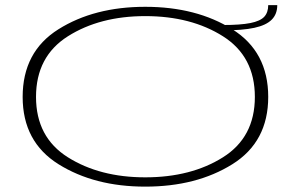

<svg xmlns="http://www.w3.org/2000/svg" viewBox="-20 -708 1133 733"><path d="M534.5 4.5Q730 4.5 867 -81Q1004 -166.5 1004 -338Q1004 -510.5 867 -596.2Q730 -682 534.5 -682Q339.5 -682 203 -596.2Q66.5 -510.5 66.5 -338Q66.5 -166.5 203.5 -81Q340.5 4.5 534.5 4.5ZM534.5 -31Q361 -31 239.2 -107.5Q117.5 -184 117.5 -338Q117.5 -492.5 239.2 -569.5Q361 -646.5 534.5 -646.5Q709.5 -646.5 831.2 -569.5Q953 -492.5 953 -338Q953 -184 831.2 -107.5Q709.5 -31 534.5 -31ZM831 -612.5V-592Q906 -592 951 -601.8Q996 -611.5 1017.2 -632.8Q1038.5 -654 1038.5 -688.5H1004Q1004 -660.5 988.8 -644Q973.5 -627.5 935.8 -620Q898 -612.5 831 -612.5Z"/></svg>

Font: Anybody ExtraExpanded ExtraLight
Style: Regular
Weight: 250
Width: 8
Version: Version 1.113;gftools[0.9.25]